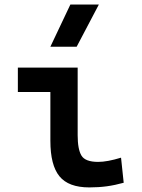

<svg xmlns="http://www.w3.org/2000/svg" viewBox="-20 -815 626 845"><path d="M373 9.8Q281.7 9.8 241.7 -39.1Q201.7 -87.9 201.7 -195.3V-410.2H58.6V-517.6H321.8V-219.7Q321.8 -158.2 338.4 -130.4Q355 -102.5 412.1 -102.5Q452.1 -102.5 512.7 -121.1L524.4 -10.7Q485.8 0 450 4.9Q414.1 9.8 373 9.8ZM201.7 -609.4 289.6 -794.9H415L317.4 -609.4Z"/></svg>

Font: CaskaydiaCove NFP SemiBold
Style: Regular
Weight: 600
Designer: Aaron Bell
Foundry: Saja Typeworks
Version: Version 2111.001; VTT 6.35;Nerd Fonts 3.1.1